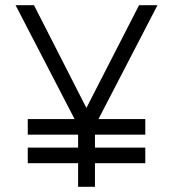

<svg xmlns="http://www.w3.org/2000/svg" viewBox="-20 -720 667 740"><path d="M587 -700 346 -235V0H281V-235L40 -700H111L313 -304L516 -700ZM540 -91H87V-151H540ZM540 -201H87V-261H540Z"/></svg>

Font: Kulim Park Light
Style: Regular
Weight: 300
Designer: Noponies / Dale Sattler
Foundry: Noponies
Version: Version 1.000; ttfautohint (v1.8.3)